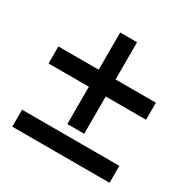

<svg xmlns="http://www.w3.org/2000/svg" viewBox="-164 -890 1033 1045"><g transform="rotate(30 352.0 -367.5)"><path d="M298.8 -160.6H404.8V-395H658.2V-502H404.8V-735.8H298.8V-502H45.4V-395H298.8ZM46.4 1.5H657.7V-105H46.4Z"/></g></svg>

Font: Decalotype SemiBold
Style: Regular
Weight: 600
Designer: Alfredo Marco Pradil
Foundry: Alfredo Marco Pradil
Version: Version 1.0